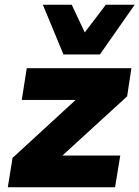

<svg xmlns="http://www.w3.org/2000/svg" viewBox="-20 -791 589 811"><path d="M13 0 33 -124 341 -407 332 -369H72L93 -503H535L517 -384L202 -96L211 -134H488L466 0ZM248 -561 161 -771H283L338 -654L427 -771H549L402 -561Z"/></svg>

Font: Nunito Sans 8pt Black
Style: Italic
Weight: 900
Italic angle: -9°
Version: Version 3.101;gftools[0.9.27]